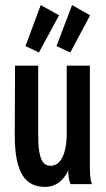

<svg xmlns="http://www.w3.org/2000/svg" viewBox="-20 -723 415 754"><path d="M256 -517 334 -663 263 -703 202 -542ZM133 -517 212 -663 140 -703 80 -542ZM158 11C197 11 230 -13 248 -54C248 -33 250 -17 257 0H341C333 -23 333 -46 333 -73V-465H242V-200C242 -116 217 -72 179 -72C150 -72 130 -94 130 -191V-465H39L38 -197C37 -36 84 11 158 11Z"/></svg>

Font: Inconsolata Condensed
Style: Bold
Weight: 700
Width: 3
Monospace: yes
Designer: Raph Levien, Cyreal, Brenton Simpson
Foundry: Raph Levien, Cyreal, Google
Version: Version 3.100